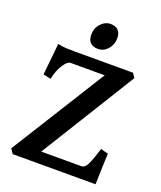

<svg xmlns="http://www.w3.org/2000/svg" viewBox="-149 -909 842 1004"><g transform="rotate(20 272.5 -407.5)"><path d="M43 0 25.4 -25.9 354 -551.8H163.1Q147.5 -551.8 126.2 -520Q105 -488.3 94.2 -437.5L51.8 -446.8L69.8 -623Q96.7 -617.2 115.5 -616.2Q134.3 -615.2 162.6 -615.2H488.8L504.9 -590.8L178.7 -63.5H401.4Q422.4 -63.5 436 -93.3Q449.7 -123 468.3 -183.1L509.8 -172.4Q508.8 -151.4 507.6 -117.9Q506.3 -84.5 505.4 -51.8Q504.4 -19 503.9 0ZM273.4 -669.4Q215.3 -669.4 215.3 -729Q215.3 -765.1 238.8 -790Q262.2 -814.9 292 -814.9Q319.3 -814.9 334.5 -800.3Q349.6 -785.6 349.6 -755.9Q349.6 -720.2 327.1 -694.8Q304.7 -669.4 273.4 -669.4Z"/></g></svg>

Font: David Libre
Style: Bold
Weight: 700
Designer: Ismar David, J. Victor Gaultney, Annie Olsen and Meir Sadan
Foundry: Monotype Imaging Inc. & SIL International
Version: Version 1.100; ttfautohint (v1.8.4.7-5d5b)